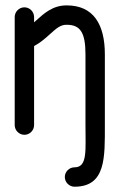

<svg xmlns="http://www.w3.org/2000/svg" viewBox="-20 -517 496 726"><path d="M35.6 -452.6V-43.9C35.6 -23.9 52.2 -7.3 72.3 -7.3C92.3 -7.3 108.9 -23.9 108.9 -43.9V-342.8C131.8 -355 150.9 -371.6 166 -385.3C193.4 -409.7 208 -423.8 232.4 -423.3C283.2 -423.3 303.2 -394.5 303.2 -311.5V-45.4C303.2 52.2 311.5 115.7 261.7 115.7C241.7 115.7 225.1 132.3 225.1 152.3C225.1 172.4 241.7 189 261.7 189C380.9 189 376.5 77.6 376.5 -45.4V-311.5C376.5 -425.3 333 -496.6 232.4 -496.6C178.7 -497.1 144.5 -464.4 117.2 -439.9L108.9 -432.6V-452.6C108.9 -472.7 92.3 -489.3 72.3 -489.3C52.2 -489.3 35.6 -472.7 35.6 -452.6Z"/></svg>

Font: Velvelyne
Style: Regular
Weight: 400
Designer: Manon Van der Borght et Mariel Nils
Foundry: Velvetyne
Version: Version 1.070;Glyphs 3.3.1 (3343)